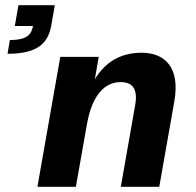

<svg xmlns="http://www.w3.org/2000/svg" viewBox="-20 -719 755 739"><path d="M500 -313 445 0H593L651 -329C674 -459 615 -516 525 -516C444 -516 385 -480 345 -414L360 -500H212L124 0H272L315 -243C335 -354 384 -403 444 -403C474 -403 515 -393 500 -313ZM9 -512C120 -512 164 -549 177 -619L191 -699H51L37 -619H107C101 -588 87 -565 18 -565Z"/></svg>

Font: Uncut Sans
Style: Bold Italic
Weight: 700
Italic angle: -10°
Designer: Kasper Nordkvist
Foundry: Uncut Type
Version: Version 1.111;FEAKit 1.0